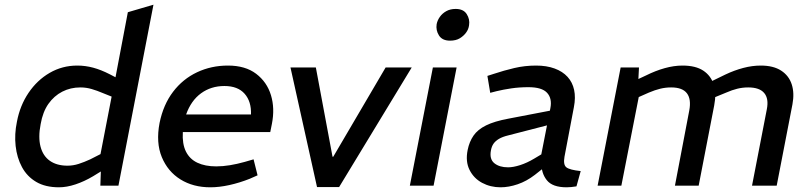

<svg xmlns="http://www.w3.org/2000/svg" viewBox="-20 -790 3442 817"><path d="M231 7Q173 7 134 -16Q95 -39 73.5 -79Q52 -119 46.5 -169Q41 -219 52 -272Q65 -341 101.5 -395Q138 -449 191.5 -480Q245 -511 309 -511Q343 -511 376.5 -502Q410 -493 447 -474L495 -449L465 -427L524 -738L633 -770L484 0H407L410 -86L402 -105L455 -379L415 -395Q394 -404 370.5 -411Q347 -418 322 -418Q280 -418 245 -400Q210 -382 186 -348Q162 -314 153 -262Q142 -206 152.5 -166Q163 -126 192.5 -105.5Q222 -85 267 -85Q291 -85 314.5 -92.5Q338 -100 364 -112L413 -137L420 -67L376 -40Q339 -18 301.5 -5.5Q264 7 231 7Z M875 7Q802 7 748 -26.5Q694 -60 668.5 -121.5Q643 -183 659 -267Q675 -345 716.5 -399.5Q758 -454 818.5 -482.5Q879 -511 950 -511Q1024 -511 1070 -476Q1116 -441 1133 -385Q1150 -329 1137 -263L1130 -228H758Q755 -178 771 -145.5Q787 -113 820 -97.5Q853 -82 900 -82Q928 -82 958.5 -87Q989 -92 1021 -101L1059 -112L1076 -44L1042 -29Q999 -12 956 -2.5Q913 7 875 7ZM772 -303H1048Q1050 -358 1021 -391Q992 -424 935 -424Q878 -424 835.5 -393Q793 -362 772 -303Z M1329 6 1216 -503H1324L1395 -123H1398L1621 -503H1732L1423 6Z M1724 0 1822 -503H1923L1825 0ZM1895 -617Q1862 -617 1848 -639Q1834 -661 1838 -687Q1841 -703 1851.5 -718Q1862 -733 1879 -742.5Q1896 -752 1919 -752Q1952 -752 1966 -730Q1980 -708 1976 -683Q1974 -666 1963.5 -651.5Q1953 -637 1936.5 -627Q1920 -617 1895 -617Z M2433 3Q2422 5 2410.5 6Q2399 7 2391 7Q2331 7 2307 -23Q2283 -53 2284 -97L2280 -116L2322 -330Q2330 -371 2308 -395Q2286 -419 2229 -419Q2190 -419 2156 -414Q2122 -409 2093 -402L2066 -395L2054 -467L2082 -476Q2124 -490 2168.5 -500.5Q2213 -511 2261 -511Q2306 -511 2340 -498.5Q2374 -486 2395 -463Q2416 -440 2423 -407.5Q2430 -375 2422 -334L2382 -123Q2376 -89 2390 -78Q2404 -67 2451 -62ZM2110 7Q2067 7 2031.5 -12Q1996 -31 1978 -67Q1960 -103 1970 -152Q1977 -187 1995 -213Q2013 -239 2048.5 -256.5Q2084 -274 2143 -285L2341 -323L2329 -262L2143 -214Q2118 -208 2103 -199Q2088 -190 2080 -178.5Q2072 -167 2069 -150Q2062 -113 2083.5 -95.5Q2105 -78 2142 -78Q2164 -78 2193.5 -87.5Q2223 -97 2253 -115L2305 -146L2313 -91L2256 -46Q2221 -19 2183 -6Q2145 7 2110 7Z M2523 0 2621 -503H2699L2695 -425L2669 -441L2729 -469Q2769 -489 2808.5 -500Q2848 -511 2884 -511Q2940 -511 2972.5 -489.5Q3005 -468 3017 -430Q3029 -392 3019 -341L2953 0H2852L2913 -320Q2922 -368 2903 -393Q2884 -418 2836 -418Q2812 -418 2789.5 -412.5Q2767 -407 2741 -396L2698 -377L2624 0ZM3180 0 3243 -325Q3252 -370 3232 -394Q3212 -418 3164 -418Q3140 -418 3117.5 -412.5Q3095 -407 3070 -396L3014 -373L2995 -438L3067 -473Q3105 -491 3143 -501Q3181 -511 3217 -511Q3271 -511 3304 -489.5Q3337 -468 3349 -431Q3361 -394 3352 -346L3285 0Z"/></svg>

Font: REM
Style: Italic
Weight: 400
Italic angle: -11°
Designer: Octavio Pardo
Foundry: Ashler Design
Version: Version 1.005;gftools[0.9.28]